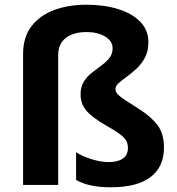

<svg xmlns="http://www.w3.org/2000/svg" viewBox="-20 -785 751 815"><path d="M610 -606Q610 -569 596 -542Q582 -515 561 -495Q540 -475 519 -460Q498 -445 484 -432.5Q470 -420 470 -407Q470 -395 480 -384.5Q490 -374 512.5 -359.5Q535 -345 572 -321Q621 -290 648.5 -254Q676 -218 676 -159Q676 -76 618.5 -33Q561 10 451 10Q403 10 367.5 2.5Q332 -5 303 -21V-139Q326 -123 366.5 -110Q407 -97 441 -97Q480 -97 501.5 -112Q523 -127 523 -157Q523 -175 516 -187.5Q509 -200 489.5 -215Q470 -230 431 -252Q370 -287 346 -316Q322 -345 322 -385Q322 -416 335.5 -438Q349 -460 369.5 -476Q390 -492 410.5 -507Q431 -522 444.5 -539Q458 -556 458 -580Q458 -611 426 -630Q394 -649 347 -649Q312 -649 285 -638.5Q258 -628 242.5 -606.5Q227 -585 227 -551V0H78V-556Q78 -627 113.5 -673.5Q149 -720 210 -742.5Q271 -765 347 -765Q422 -765 481.5 -746.5Q541 -728 575.5 -692.5Q610 -657 610 -606Z"/></svg>

Font: Noto Sans Hanifi Rohingya
Style: Regular
Weight: 400
Designer: Monotype Design Team and DaltonMaag
Foundry: Google LLC
Version: Version 2.101